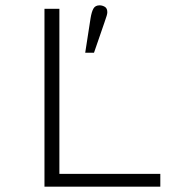

<svg xmlns="http://www.w3.org/2000/svg" viewBox="-20 -701 672 721"><path d="M147 0V-668H203V-48H582V0ZM300 -503 320 -632Q324 -657 331 -669Q338 -681 354 -681Q364 -681 373.5 -675.5Q383 -670 383 -655Q383 -650 380.5 -641.5Q378 -633 372 -616L333 -503Z"/></svg>

Font: Atkinson Hyperlegible Mono ExtraLight
Style: Regular
Weight: 200
Monospace: yes
Designer: Elliott Scott, Megan Eiswerth, Linus Boman, Theodore Petrosky, Letters from Sweden
Foundry: Applied Design Works, Letters from Sweden
Version: Version 2.001